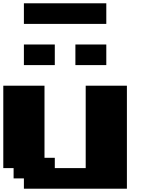

<svg xmlns="http://www.w3.org/2000/svg" viewBox="-20 -1145 915 1165"><path d="M125 0H750V-625H500V-125H312.5V-187.5H250V-625H0V-125H62.5V-62.5H125ZM437.5 -750H625V-875H437.5ZM125 -750H312.5V-875H125ZM125 -1000H625V-1125H125Z"/></svg>

Font: Faithful 32x
Style: Bold
Weight: 400
Foundry: Faithful Resource Pack
Version: Version 1.0; January 27, 2023